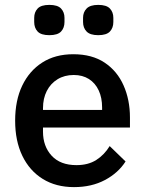

<svg xmlns="http://www.w3.org/2000/svg" viewBox="-20 -754 595 786"><path d="M283 12Q209 12 155 -21.5Q101 -55 71.5 -116Q42 -177 42 -260Q42 -343 71 -403.5Q100 -464 153 -498Q206 -532 280 -532Q357 -532 408.5 -497.5Q460 -463 486 -404Q512 -345 512 -273V-232H156V-215Q156 -155 191.5 -116.5Q227 -78 293 -78Q341 -78 374 -99Q407 -120 429 -156L494 -93Q464 -46 409.5 -17Q355 12 283 12ZM282 -447Q244 -447 215.5 -429.5Q187 -412 171.5 -381.5Q156 -351 156 -311V-304H398V-314Q398 -354 384 -384Q370 -414 344 -430.5Q318 -447 282 -447ZM182 -610Q148 -610 134 -625Q120 -640 120 -664V-681Q120 -704 134 -719Q148 -734 182 -734Q216 -734 230 -719Q244 -704 244 -681V-664Q244 -640 230 -625Q216 -610 182 -610ZM382 -610Q349 -610 334.5 -625Q320 -640 320 -664V-681Q320 -704 334.5 -719Q349 -734 382 -734Q416 -734 430 -719Q444 -704 444 -681V-664Q444 -640 430 -625Q416 -610 382 -610Z"/></svg>

Font: IBM Plex Sans Medium
Style: Regular
Weight: 500
Designer: Mike Abbink, Paul van der Laan, Pieter van Rosmalen
Foundry: Bold Monday
Version: Version 3.201